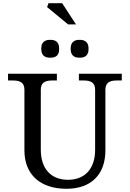

<svg xmlns="http://www.w3.org/2000/svg" viewBox="-20 -1159 808 1195"><path d="M394 16C547 16 636 -73 636 -223V-600C636 -640 657 -658 705 -658H738V-700H471V-658H503C551 -658 572 -640 572 -600V-227C572 -109 509 -40 403 -40C297 -40 234 -109 234 -227V-600C234 -640 255 -658 303 -658H334V-700H30V-658H63C111 -658 132 -640 132 -600V-223C132 -73 230 16 394 16ZM237 -852C237 -818 256 -800 289 -800H296C330 -800 348 -818 348 -852V-859C348 -892 330 -911 296 -911H289C256 -911 237 -892 237 -859ZM273 -1115 404 -1007H453L367 -1139H282ZM420 -852C420 -818 439 -800 472 -800H479C512 -800 531 -818 531 -852V-859C531 -892 512 -911 479 -911H472C439 -911 420 -892 420 -859Z"/></svg>

Font: LT Superior Serif Medium
Style: Regular
Weight: 500
Designer: Daniel Lyons
Foundry: LyonsType
Version: Version 2.120;FEAKit 1.0